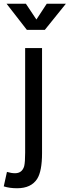

<svg xmlns="http://www.w3.org/2000/svg" viewBox="-67 -787 371 1023"><path d="M-30 129Q-6 136 13 136Q51 136 62 98Q67 76 67 27V-531H157V29Q157 125 131 166Q99 216 24 216Q-16 216 -47 206ZM127 -683 182 -767H284L172 -628H76L-32 -767H71Z"/></svg>

Font: MongolianScript
Style: Regular
Weight: 400
Designer: Bolorsoft LLC, NUM
Foundry: Bolorsoft LLC
Version: Version 3.2